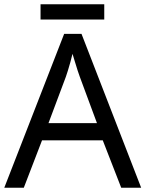

<svg xmlns="http://www.w3.org/2000/svg" viewBox="-20 -926 679 895"><path d="M545 -51 459 -272H176L91 -51H0L279 -768H360L638 -51ZM352 -568Q349 -576 342 -597Q335 -618 328.5 -640.5Q322 -663 318 -675Q313 -655 307.5 -634.5Q302 -614 296.5 -597Q291 -580 287 -568L206 -352H432ZM466 -906V-835H169V-906Z"/></svg>

Font: Noto Sans Tamil UI
Style: Regular
Weight: 400
Designer: Jelle Bosma - Monotype Design Team
Foundry: Monotype Imaging Inc.
Version: Version 2.004